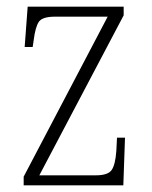

<svg xmlns="http://www.w3.org/2000/svg" viewBox="-20 -556 456 576"><path d="M51 0V-26L303 -506H145Q107 -506 96.5 -490.5Q86 -475 81 -435L78 -415H54L63 -536H351V-510L98 -30H267Q304 -30 315 -46Q326 -62 329 -103L331 -143H355L350 0Z"/></svg>

Font: Noto Serif Ethiopic Condensed ExtraLight
Style: Regular
Weight: 200
Width: 3
Designer: Monotype Design Team
Foundry: Monotype Imaging Inc.
Version: Version 2.102; ttfautohint (v1.8.4.7-5d5b)